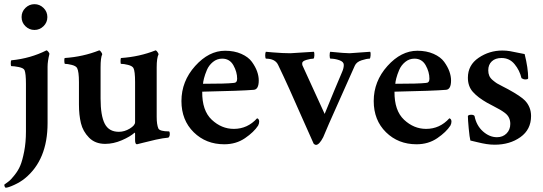

<svg xmlns="http://www.w3.org/2000/svg" viewBox="-34 -670 2553 902"><path d="M-13.7 197.3Q2 185.5 9.3 180.2Q16.6 174.8 34.2 152.8Q51.8 130.9 61.5 107.4Q71.3 84 79.6 41.5Q87.9 -1 87.9 -52.7V-275.4Q87.9 -325.2 81.1 -340.8Q76.2 -350.6 54.2 -355Q32.2 -359.4 18.6 -359.4Q16.6 -361.3 16.6 -373.5Q16.6 -385.7 19.5 -386.7Q109.4 -395.5 184.6 -433.6Q188.5 -432.6 193.4 -426.3Q198.2 -419.9 198.2 -417Q189.5 -381.8 189.5 -356.4V-308.6V-91.8Q189.5 81.1 83 168Q61.5 185.5 32.7 198.7Q3.9 211.9 -7.8 211.9Q-13.7 207 -13.7 197.3ZM85.4 -546.9Q67.4 -564.5 67.4 -589.8Q67.4 -615.2 85.4 -632.8Q103.5 -650.4 127.9 -650.4Q152.3 -650.4 170.4 -632.8Q188.5 -615.2 188.5 -589.8Q188.5 -564.5 170.4 -546.9Q152.3 -529.3 127.9 -529.3Q103.5 -529.3 85.4 -546.9Z M600.6 -284.2Q600.6 -335.9 592.8 -350.6Q586.9 -360.4 567.4 -365.2Q547.9 -370.1 534.2 -370.1Q532.2 -371.1 532.2 -383.8Q532.2 -396.5 535.2 -397.5Q621.1 -403.3 697.3 -433.6Q701.2 -432.6 706.1 -425.3Q710.9 -418 710.9 -415Q702.1 -397.5 702.1 -353.5V-299.8V-121.1Q702.1 -85 710 -66.4Q716.8 -52.7 760.7 -52.7Q763.7 -49.8 763.7 -41Q763.7 -28.3 756.8 -23.4Q732.4 -21.5 697.3 -13.7Q662.1 -5.9 636.7 1Q611.3 7.8 609.4 7.8Q600.6 7.8 600.6 -11.7V-43Q599.6 -46.9 598.6 -46.9Q578.1 -28.3 538.6 -11.2Q499 5.9 460 5.9Q413.1 5.9 384.3 -23.4Q355.5 -52.7 346.2 -91.3Q336.9 -129.9 336.9 -178.7V-284.2Q336.9 -334 328.1 -350.6Q322.3 -360.4 302.7 -365.2Q283.2 -370.1 270.5 -370.1Q268.6 -372.1 268.1 -383.8Q267.6 -395.5 270.5 -397.5Q356.4 -403.3 432.6 -433.6Q436.5 -432.6 441.4 -425.3Q446.3 -418 446.3 -415Q438.5 -399.4 438.5 -353.5V-300.8V-207Q438.5 -127 458 -88.9Q477.5 -50.8 524.4 -50.8Q550.8 -50.8 575.7 -65.9Q600.6 -81.1 600.6 -95.7Z M919.9 -276.4Q1029.3 -276.4 1062.5 -280.3Q1080.1 -280.3 1080.1 -299.8Q1080.1 -332 1062.5 -363.3Q1044.9 -394.5 1009.8 -394.5Q985.4 -394.5 966.3 -378.9Q947.3 -363.3 938 -341.3Q928.7 -319.3 924.3 -301.8Q919.9 -284.2 919.9 -276.4ZM916 -239.3Q915 -150.4 960.9 -107.4Q1006.8 -64.5 1064.5 -64.5Q1128.9 -64.5 1173.8 -114.3Q1183.6 -111.3 1183.6 -98.6Q1183.6 -89.8 1178.7 -80.1Q1159.2 -49.8 1117.2 -21Q1075.2 7.8 1019.5 7.8Q933.6 7.8 876 -48.8Q818.4 -105.5 818.4 -195.3Q818.4 -288.1 882.8 -359.9Q947.3 -431.6 1023.4 -431.6Q1066.4 -431.6 1099.6 -417Q1132.8 -402.3 1149.4 -379.4Q1166 -356.4 1173.8 -334.5Q1181.6 -312.5 1181.6 -292Q1181.6 -249 1157.2 -248Q1101.6 -243.2 916 -239.3Z M1330.1 -419.9Q1331.1 -419.9 1440.4 -426.8Q1443.4 -422.9 1442.9 -409.7Q1442.4 -396.5 1438.5 -394.5Q1425.8 -394.5 1405.8 -388.7Q1385.7 -382.8 1385.7 -373Q1385.7 -365.2 1386.7 -363.3L1491.2 -134.8Q1538.1 -250 1573.2 -332Q1581.1 -349.6 1581.1 -365.2Q1581.1 -379.9 1560.1 -387.2Q1539.1 -394.5 1518.6 -394.5Q1514.6 -395.5 1514.6 -409.2Q1514.6 -422.9 1517.6 -426.8Q1585.9 -419.9 1608.4 -419.9Q1609.4 -419.9 1705.1 -426.8Q1708 -421.9 1707 -409.7Q1706.1 -397.5 1703.1 -394.5Q1688.5 -394.5 1664.6 -386.7Q1640.6 -378.9 1632.8 -361.3Q1622.1 -335.9 1561 -200.2Q1500 -64.5 1484.4 -25.4Q1465.8 10.7 1450.2 10.7Q1445.3 10.7 1439.5 4.9Q1418 -42 1385.3 -116.7Q1352.5 -191.4 1325.7 -251Q1298.8 -310.5 1272.5 -365.2Q1258.8 -394.5 1214.8 -394.5Q1211.9 -398.4 1211.9 -409.7Q1211.9 -420.9 1214.8 -426.8Q1225.6 -425.8 1248.5 -423.8Q1271.5 -421.9 1292 -420.9Q1312.5 -419.9 1330.1 -419.9Z M1823.2 -276.4Q1932.6 -276.4 1965.8 -280.3Q1983.4 -280.3 1983.4 -299.8Q1983.4 -332 1965.8 -363.3Q1948.2 -394.5 1913.1 -394.5Q1888.7 -394.5 1869.6 -378.9Q1850.6 -363.3 1841.3 -341.3Q1832 -319.3 1827.6 -301.8Q1823.2 -284.2 1823.2 -276.4ZM1819.3 -239.3Q1818.4 -150.4 1864.3 -107.4Q1910.2 -64.5 1967.8 -64.5Q2032.2 -64.5 2077.1 -114.3Q2086.9 -111.3 2086.9 -98.6Q2086.9 -89.8 2082 -80.1Q2062.5 -49.8 2020.5 -21Q1978.5 7.8 1922.9 7.8Q1836.9 7.8 1779.3 -48.8Q1721.7 -105.5 1721.7 -195.3Q1721.7 -288.1 1786.1 -359.9Q1850.6 -431.6 1926.8 -431.6Q1969.7 -431.6 2002.9 -417Q2036.1 -402.3 2052.7 -379.4Q2069.3 -356.4 2077.1 -334.5Q2085 -312.5 2085 -292Q2085 -249 2060.5 -248Q2004.9 -243.2 1819.3 -239.3Z M2326.2 -432.6Q2344.7 -432.6 2361.8 -429.7Q2378.9 -426.8 2398.4 -422.4Q2418 -418 2430.7 -416Q2447.3 -349.6 2447.3 -302.7Q2447.3 -296.9 2433.6 -296.9Q2424.8 -296.9 2416 -302.7Q2407.2 -339.8 2383.3 -368.7Q2359.4 -397.5 2322.3 -397.5Q2293 -397.5 2276.4 -381.8Q2259.8 -366.2 2259.8 -339.8Q2259.8 -325.2 2264.6 -314Q2269.5 -302.7 2281.2 -293Q2293 -283.2 2300.8 -278.3Q2308.6 -273.4 2327.1 -264.2Q2345.7 -254.9 2352.5 -251Q2413.1 -217.8 2432.6 -197.3Q2460.9 -167 2460.9 -125Q2460.9 -61.5 2411.1 -25.9Q2361.3 9.8 2290 9.8Q2270.5 9.8 2251.5 6.8Q2232.4 3.9 2207 -2.4Q2181.6 -8.8 2175.8 -9.8Q2171.9 -24.4 2168 -66.4Q2164.1 -108.4 2164.1 -125Q2167 -130.9 2179.7 -130.9Q2191.4 -130.9 2195.3 -125Q2204.1 -80.1 2234.9 -52.7Q2265.6 -25.4 2300.8 -25.4Q2328.1 -25.4 2345.7 -43Q2363.3 -60.5 2363.3 -87.9Q2363.3 -103.5 2357.4 -116.2Q2351.6 -128.9 2338.9 -138.7Q2326.2 -148.4 2314.9 -154.8Q2303.7 -161.1 2284.2 -171.4Q2264.6 -181.6 2253.9 -187.5Q2210.9 -211.9 2187.5 -238.3Q2164.1 -264.6 2164.1 -304.7Q2164.1 -364.3 2214.4 -398.4Q2264.6 -432.6 2326.2 -432.6Z"/></svg>

Font: Crimson
Style: Semibold
Weight: 600
Version: Version 0.8